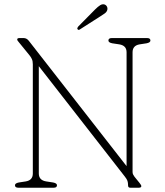

<svg xmlns="http://www.w3.org/2000/svg" viewBox="-20 -878 774 898"><path d="M246.5 -11.5Q246.5 0 231 0H66Q50 0 50 -11.5Q50 -21 68 -24.5L100.5 -29.5Q133.5 -35 133.5 -66.5V-577Q133.5 -592 129.2 -601.5Q125 -611 117.5 -620L69 -679.5Q60.5 -688.5 60.5 -693.5Q60.5 -700 71 -700H90.5Q104.5 -700 114.5 -687.5L572 -101V-633.5Q572 -665 538 -670.5L505 -675.5Q487 -679 487 -688.5Q487 -700 503 -700H668Q683.5 -700 683.5 -688.5Q683.5 -679 665.5 -675.5L633 -670.5Q600 -665 600 -633.5V-74Q600 -67 602.5 -62Q605 -57 609 -51.5L632.5 -22.5Q641 -12 641 -7.5Q641 0 629 0H589.5Q579 0 579 -10.5Q579 -23.5 576.2 -31.8Q573.5 -40 564 -52L161.5 -568.5V-66.5Q161.5 -35 196 -29.5L228.5 -24.5Q246.5 -21 246.5 -11.5ZM424.5 -833.5Q438.5 -847.5 448.8 -853.8Q459 -860 469 -857Q477 -854 480.5 -846.5Q484 -839 481.5 -830.5Q478.5 -821.5 470.2 -815.5Q462 -809.5 451.5 -803L353 -740Q347 -736 343 -741Q340.5 -744 342 -747.5Q343.5 -751 346 -754Z"/></svg>

Font: Fraunces 72pt S100 Thin
Style: Regular
Weight: 100
Version: Version 1.000; ttfautohint (v1.8.3)